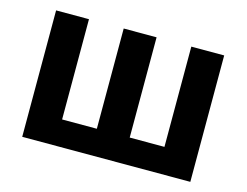

<svg xmlns="http://www.w3.org/2000/svg" viewBox="-80 -674 1029 801"><g transform="rotate(15 434.0 -273.0)"><path d="M71 0V-546H213V-113H363V-546H505V-113H655V-546H797V0Z"/></g></svg>

Font: Noto Sans SemiCondensed
Style: Bold
Weight: 700
Width: 4
Designer: Monotype Design Team
Foundry: Monotype Imaging Inc.
Version: Version 2.013; ttfautohint (v1.8.4.7-5d5b)